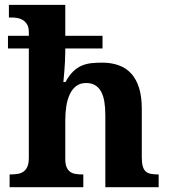

<svg xmlns="http://www.w3.org/2000/svg" viewBox="-20 -780 707 800"><path d="M100.1 -630.9V-646Q100.1 -666 93 -678Q85.9 -689.9 75.2 -696.5Q64.5 -703.1 52 -705.1Q39.6 -707 28.8 -707H17.1V-759.8H252V-630.9H407.2V-578.1H252V-564.9Q252 -545.4 250.7 -523.2Q249.5 -501 248 -481.9Q246.1 -459.5 244.1 -438H252.9Q268.1 -466.3 284.9 -482.4Q301.8 -498.5 320.8 -506.6Q339.8 -514.6 361.1 -516.8Q382.3 -519 405.8 -519Q444.3 -519 475.1 -507.8Q505.9 -496.6 527.1 -473.1Q548.3 -449.7 559.6 -413.3Q570.8 -377 570.8 -326.2V-124Q570.8 -100.6 575 -86.7Q579.1 -72.8 587.4 -65.4Q595.7 -58.1 608.4 -55.7Q621.1 -53.2 638.2 -53.2H641.1V0H418.9V-298.8Q418.9 -331.1 414.8 -356.2Q410.6 -381.3 401.1 -398.7Q391.6 -416 376.2 -425Q360.8 -434.1 338.9 -434.1Q314 -434.1 297.4 -421.4Q280.8 -408.7 270.8 -387.2Q260.7 -365.7 256.3 -337.6Q252 -309.6 252 -278.8V-118.2Q252 -97.2 257.1 -84.5Q262.2 -71.8 271.5 -64.7Q280.8 -57.6 294.2 -55.4Q307.6 -53.2 324.2 -53.2H327.1V0H20V-53.2H22Q39.1 -53.2 53.2 -55.4Q67.4 -57.6 77.9 -64.9Q88.4 -72.3 94.2 -85.9Q100.1 -99.6 100.1 -122.1V-578.1H13.2V-630.9Z"/></svg>

Font: Droid Serif
Style: Bold
Weight: 700
Designer: Monotype Design team
Foundry: Monotype Imaging Inc.
Version: Version 1.03